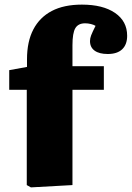

<svg xmlns="http://www.w3.org/2000/svg" viewBox="-20 -802 571 832"><path d="M114 10 96 0V-413H20V-498L97 -512V-545Q97 -622 124.5 -674.5Q152 -727 204.5 -754.5Q257 -782 335 -782Q426 -782 478.5 -746Q531 -710 531 -647Q531 -609 509.5 -588.5Q488 -568 447 -568Q410 -568 390 -582.5Q370 -597 370 -624Q370 -636 375 -649Q380 -662 394 -690Q386 -695 373.5 -698Q361 -701 349 -701Q319 -701 306.5 -680Q294 -659 294 -606V-515H430V-413H294V0Z"/></svg>

Font: Literata ExtraBold
Style: Regular
Weight: 800
Designer: Latin by Veronika Burian and Jose Scaglione. Greek by Irene Vlachou. Cyrillic by Vera Evstafieva.
Foundry: TypeTogether
Version: Version 3.103;gftools[0.9.29]